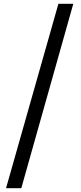

<svg xmlns="http://www.w3.org/2000/svg" viewBox="-20 -819 430 1019"><path d="M12 180H93L369 -799H290Z"/></svg>

Font: GenYoGothic2 TW M
Style: Regular
Weight: 500
Version: Version 2.100;PS 2.1;hotconv 16.6.51;makeotf.lib2.5.65220 DE